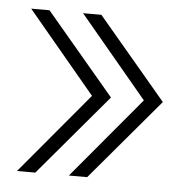

<svg xmlns="http://www.w3.org/2000/svg" viewBox="-40 -561 521 531"><g transform="rotate(5 220.0 -295.5)"><path d="M25.9 -70.3 214.4 -295.4 25.9 -521H76.7L267.1 -295.4L76.7 -70.3ZM169.9 -70.3 358.4 -295.4 169.9 -521H220.7L411.1 -295.4L220.7 -70.3Z"/></g></svg>

Font: Inter Display Extra Light
Style: Regular
Weight: 200
Designer: Rasmus Andersson
Foundry: rsms
Version: Version 4.000;git-4fc901f